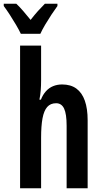

<svg xmlns="http://www.w3.org/2000/svg" viewBox="-50 -1003 543 1023"><path d="M169 -574Q169 -547 167 -521.5Q165 -496 160 -472H168Q178 -498 194.5 -516.5Q211 -535 233 -544Q255 -553 281 -553Q327 -553 357 -531Q387 -509 402 -466.5Q417 -424 417 -362V0H305V-333Q305 -396 291.5 -424.5Q278 -453 249 -453Q219 -453 201.5 -433Q184 -413 176.5 -372.5Q169 -332 169 -269V0H57V-760H169ZM256 -971Q242 -952 224.5 -925.5Q207 -899 191 -872Q175 -845 165 -823H61Q51 -844 35.5 -870.5Q20 -897 2.5 -924Q-15 -951 -30 -971V-983H37Q54 -967 73.5 -944.5Q93 -922 113 -897Q135 -925 152 -944Q169 -963 189 -983H256Z"/></svg>

Font: Noto Sans Display ExtraCondensed SemiBold
Style: Regular
Weight: 600
Width: 2
Designer: Monotype Design Team
Foundry: Monotype Imaging Inc.
Version: Version 2.003